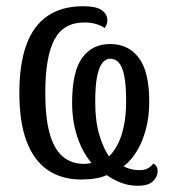

<svg xmlns="http://www.w3.org/2000/svg" viewBox="-20 -565 550 615"><path d="M421 30Q394 30 369.5 21Q345 12 322 -4Q306 3 285.5 6.5Q265 10 240 10Q178 10 133.5 -20Q89 -50 65.5 -111.5Q42 -173 42 -267Q42 -360 64.5 -421.5Q87 -483 132.5 -514Q178 -545 246 -545Q289 -545 306.5 -532Q324 -519 324 -500Q324 -493 321.5 -486.5Q319 -480 315 -475Q305 -483 288 -488Q271 -493 250 -493Q183 -493 154 -437.5Q125 -382 125 -268Q125 -190 138.5 -139.5Q152 -89 180 -64.5Q208 -40 250 -40Q255 -40 262 -41Q269 -42 273 -43Q243 -79 227 -128.5Q211 -178 211 -236Q211 -335 243 -379.5Q275 -424 333 -424Q391 -424 424.5 -380Q458 -336 458 -240Q458 -191 447.5 -151.5Q437 -112 419 -82Q401 -52 376 -32Q388 -26 400.5 -23Q413 -20 426 -20Q444 -20 454 -26Q464 -32 471 -41Q478 -38 481.5 -31.5Q485 -25 485 -17Q485 0 470.5 15Q456 30 421 30ZM329 -64Q345 -79 357.5 -103.5Q370 -128 377 -162.5Q384 -197 384 -240Q384 -292 378 -322Q372 -352 360.5 -364.5Q349 -377 333 -377Q319 -377 308 -363.5Q297 -350 291 -320Q285 -290 285 -238Q285 -177 298 -133.5Q311 -90 329 -64Z"/></svg>

Font: Noto Serif ExtraCondensed
Style: Regular
Weight: 400
Width: 2
Designer: Monotype Design Team
Foundry: Monotype Imaging Inc.
Version: Version 2.013